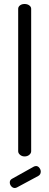

<svg xmlns="http://www.w3.org/2000/svg" viewBox="-20 -783 247 961"><path d="M171 98 65 155Q59 158 54 158Q44 158 36.5 149.5Q29 141 29 130Q29 118 40 112L151 50Q157 48 160 48Q170 48 177 57Q184 66 184 76Q184 91 171 98ZM136 -739V-26Q136 -16 126.5 -8Q117 0 103 0Q90 0 80.5 -8Q71 -16 71 -26V-739Q71 -749 80 -756Q89 -763 103 -763Q117 -763 126.5 -756Q136 -749 136 -739Z"/></svg>

Font: Dosis
Style: Regular
Weight: 400
Designer: Edgar Tolentino, Pablo Impallari, Igino Marini
Foundry: Edgar Tolentino, Pablo Impallari, Igino Marini
Version: Version 1.007